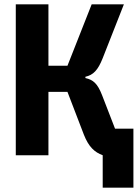

<svg xmlns="http://www.w3.org/2000/svg" viewBox="-20 -718 640 888"><path d="M455 150H597V-123H512L452 -278C431 -332 411 -349 375 -357V-363C411 -371 433 -393 455 -449L553 -698H404L292 -414H204V-698H53V0H204V-293H292L368 -95C390 -39 417 -14 455 0Z"/></svg>

Font: IBM Plex Mono
Style: Bold
Weight: 700
Monospace: yes
Designer: Mike Abbink, Paul van der Laan, Pieter van Rosmalen
Foundry: Bold Monday
Version: Version 2.004